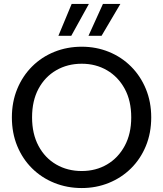

<svg xmlns="http://www.w3.org/2000/svg" viewBox="-20 -943 823 970"><path d="M429 -923 340 -762H275L342 -923ZM588 -923 493 -762H427L500 -923ZM393 7Q319 7 254.5 -19Q190 -45 142 -92.5Q94 -140 67 -205.5Q40 -271 40 -350Q40 -428 67 -493.5Q94 -559 142 -607Q190 -655 254.5 -681Q319 -707 393 -707Q466 -707 530 -681Q594 -655 642 -607Q690 -559 717 -493.5Q744 -428 744 -350Q744 -271 717 -205.5Q690 -140 642 -92.5Q594 -45 530 -19Q466 7 393 7ZM393 -79Q464 -79 520.5 -112Q577 -145 610 -206Q643 -267 643 -350Q643 -434 610 -494.5Q577 -555 520.5 -588Q464 -621 393 -621Q321 -621 264 -588Q207 -555 174.5 -494.5Q142 -434 142 -350Q142 -267 174.5 -206Q207 -145 264 -112Q321 -79 393 -79Z"/></svg>

Font: Albert Sans Medium
Style: Regular
Weight: 500
Designer: Andreas Rasmussen
Foundry: a.Foundry
Version: Version 1.025